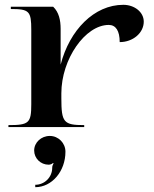

<svg xmlns="http://www.w3.org/2000/svg" viewBox="-20 -528 642 798"><path d="M122 97.5C122 130.1 148.9 156.5 182 156.5C189 156.5 197 153.5 200 149.5L203 151.5C200 155.5 197 161.4 197 169.5C197 208.4 165.4 240 126.5 240V250C195.8 250 252 183.9 252 102.5C252 66.6 222.9 37 187 37C151.1 37 122 64.4 122 97.5ZM15 0H330V-8C244.5 -8 235 -19.2 235 -120V-140C235 -282.2 334.1 -424.4 432.1 -424.4C461.6 -424.4 477.5 -399.4 477.5 -353C532.5 -353 577.5 -391.1 577.5 -438C577.5 -477.6 539.2 -508 492.5 -508C371.6 -508 269.2 -403.2 232 -259.4V-408C232 -444.2 224.7 -477.6 201 -500H25V-490.5C101.5 -490.5 110 -481.8 110 -403.5V-95C110 -16.7 100.5 -8 15 -8Z"/></svg>

Font: Prida01
Style: Black
Weight: 900
Designer: gluk
Foundry: gluk
Version: Version 00.072